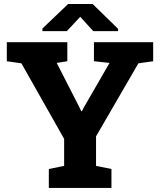

<svg xmlns="http://www.w3.org/2000/svg" viewBox="-20 -917 783 937"><path d="M218.3 0V-92.3L293 -107.4V-239.3L84.5 -607.9L13.2 -618.2V-710.9H308.6V-618.2L256.8 -609.9L365.2 -397.9L376.5 -374.5H379.9L391.6 -397L514.6 -609.9L438.5 -618.2V-710.9H727.5V-618.2L655.3 -607.9L448.7 -251.5V-107.4L523.9 -92.3V0ZM187 -765.1V-777.8L312.5 -897.5H432.1L556.2 -776.4V-765.1H435.1L371.6 -835L306.2 -765.1Z"/></svg>

Font: Roboto Slab ExtraBold
Style: Regular
Weight: 800
Designer: Google
Version: Version 2.001; ttfautohint (v1.8.3)